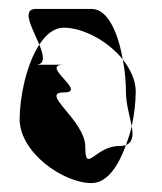

<svg xmlns="http://www.w3.org/2000/svg" viewBox="-20 -717 362 430"><path d="M24 -450C24 -376 121 -307 185 -307C220 -307 245 -345 262 -392C258 -391 253 -390 247 -390C193 -390 171 -326 171 -388C171 -448 67 -510 123 -510C178 -510 67 -572 123 -572H60C82 -572 78 -593 68 -617C39 -573 24 -499 24 -450ZM60 -697C27 -697 53 -653 68 -617C83 -640 101 -655 123 -655C165 -655 221 -626 255 -584C245 -640 223 -697 185 -697ZM255 -584C260 -558 262 -532 262 -512C262 -484 271 -456 275 -434C281 -462 284 -490 284 -512C284 -537 272 -562 255 -584ZM262 -392C277 -398 279 -413 275 -434C272 -420 267 -406 262 -392Z"/></svg>

Font: bitstorm
Style: sucn
Weight: 400
Version: Version 0.2